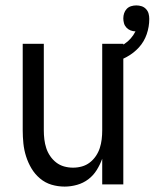

<svg xmlns="http://www.w3.org/2000/svg" viewBox="-20 -682 572 710"><path d="M219 8Q194 8 170.5 1Q147 -6 128 -22Q109 -38 96.5 -59Q84 -80 76.5 -103.5Q69 -127 66.5 -151.5Q64 -176 64 -200V-520H142V-200Q142 -183 144 -166.5Q146 -150 151 -134.5Q156 -119 165.5 -105Q175 -91 188 -81Q201 -71 217 -66.5Q233 -62 250 -62Q267 -62 283 -66.5Q299 -71 312 -81Q325 -91 334.5 -105Q344 -119 349 -134.5Q354 -150 356 -166.5Q358 -183 358 -200V-520H436V0H358V-95Q350 -73 337.5 -53Q325 -33 306.5 -19Q288 -5 265 1.5Q242 8 219 8ZM397 -450 383 -496Q398 -500 412.5 -505.5Q427 -511 440 -519.5Q453 -528 463.5 -540Q474 -552 481 -566Q472 -566 463 -569.5Q454 -573 447.5 -580Q441 -587 438.5 -596Q436 -605 436 -614Q436 -624 439 -633Q442 -642 448.5 -649Q455 -656 464.5 -659Q474 -662 484 -662Q494 -662 503.5 -659Q513 -656 520 -648.5Q527 -641 529.5 -631.5Q532 -622 532 -612Q532 -583 522.5 -555.5Q513 -528 494 -507Q475 -486 449.5 -472Q424 -458 397 -450Z"/></svg>

Font: Iosevka
Style: Regular
Weight: 400
Monospace: yes
Designer: Belleve Invis
Foundry: Belleve Invis
Version: Version 33.2.3; ttfautohint (v1.8.4)